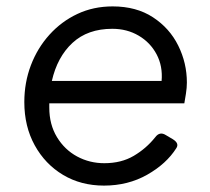

<svg xmlns="http://www.w3.org/2000/svg" viewBox="-20 -568 657 600"><path d="M305 12Q233 12 177 -21.5Q121 -55 88.5 -114Q56 -173 56 -249Q56 -310 76.5 -364Q97 -418 134.5 -459.5Q172 -501 222 -524.5Q272 -548 332 -548Q406 -548 458 -514Q510 -480 537 -425.5Q564 -371 564 -310Q564 -294 561 -275Q558 -256 556 -245H134Q134 -239 134 -232Q134 -179 158 -139.5Q182 -100 221 -79Q260 -58 306 -58Q359 -58 398 -81Q437 -104 465 -139Q479 -158 498 -146L520 -133Q541 -120 531 -105Q500 -56 440 -22Q380 12 305 12ZM331 -478Q254 -478 206.5 -434Q159 -390 142 -315H485Q489 -361 469.5 -398Q450 -435 413.5 -456.5Q377 -478 331 -478Z"/></svg>

Font: Pitagon Sans Text
Style: Italic
Weight: 400
Italic angle: -8°
Designer: Travis Tran
Foundry: Pitagon
Version: Version 1.001; ttfautohint (v1.8.4.7-5d5b);gftools[0.9.26]